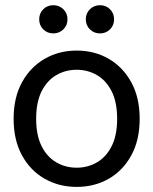

<svg xmlns="http://www.w3.org/2000/svg" viewBox="-20 -721 601 753"><path d="M280.6 12Q211.5 12 155.2 -19.9Q99 -51.9 66.2 -111.8Q33.4 -171.7 33.4 -254.9Q33.4 -338.3 66.2 -398.1Q99 -458 155.2 -490.3Q211.5 -522.7 280.6 -522.7Q350.6 -522.7 406.4 -490.3Q462.2 -458 495 -398.1Q527.8 -338.3 527.8 -254.9Q527.8 -171.7 495 -111.8Q462.2 -51.9 406.4 -19.9Q350.6 12 280.6 12ZM280.6 -63.3Q324 -63.3 360.1 -84.2Q396.3 -105 417.8 -147.6Q439.4 -190.1 439.4 -254.9Q439.4 -320.5 417.8 -363.1Q396.3 -405.6 360.1 -426.5Q324 -447.4 280.6 -447.4Q237.2 -447.4 201 -426.5Q164.8 -405.6 143.3 -363.1Q121.8 -320.5 121.8 -254.9Q121.8 -190.1 143.3 -147.6Q164.8 -105 201 -84.2Q237.2 -63.3 280.6 -63.3ZM189 -590Q165.7 -590 149.7 -605.8Q133.7 -621.7 133.7 -645.2Q133.7 -669 149.7 -684.8Q165.7 -700.6 189 -700.6Q212.3 -700.6 228.5 -684.8Q244.7 -669 244.7 -645.2Q244.7 -621.7 228.5 -605.8Q212.3 -590 189 -590ZM372 -590Q348.8 -590 332.7 -605.8Q316.5 -621.7 316.5 -645.2Q316.5 -669 332.7 -684.8Q348.8 -700.6 372 -700.6Q395.5 -700.6 411.4 -684.8Q427.4 -669 427.4 -645.2Q427.4 -621.7 411.4 -605.8Q395.5 -590 372 -590Z"/></svg>

Font: TikTok Sans Light
Style: Regular
Weight: 300
Version: Version 4.000